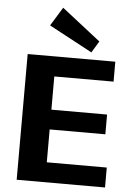

<svg xmlns="http://www.w3.org/2000/svg" viewBox="-63 -1019 729 1065"><g transform="rotate(5 301.5 -486.5)"><path d="M194 -111H563V0H71V-700H559V-589H194L229 -675V-346L194 -404H539V-294H194L229 -352V-25ZM461 -804 422 -740 181 -869 245 -973Z"/></g></svg>

Font: Pathway Extreme 28pt
Style: Bold
Weight: 700
Designer: Eduardo Rodriguez Tunni
Foundry: Eduardo Rodriguez Tunni
Version: Version 1.001;gftools[0.9.26]